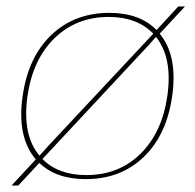

<svg xmlns="http://www.w3.org/2000/svg" viewBox="-20 -550 610 600"><path d="M321.8 -509.8Q417 -509.8 469.2 -456.1L537.1 -529.8H558.1L479 -444.8Q536.1 -375.5 518.1 -250Q501 -128.4 429 -59.3Q356.9 9.8 248 9.8Q155.3 9.8 103 -41L37.1 29.8H16.1L91.8 -51.8Q32.2 -122.1 50.8 -250Q67.9 -371.6 140.4 -440.7Q212.9 -509.8 321.8 -509.8ZM65.9 -250Q48.8 -128.4 103 -64H104L133.8 -97.2L459 -444.8Q408.2 -497.1 319.8 -497.1Q218.8 -497.1 150.6 -430.9Q82.5 -364.7 65.9 -250ZM112.8 -53.2Q161.6 -2.9 250 -2.9Q351.1 -2.9 418.7 -69.1Q486.3 -135.3 502.9 -250Q520 -368.7 467.8 -434.1H466.8L445.8 -410.2Z"/></svg>

Font: Human Sans Thin
Style: Italic
Weight: 100
Italic angle: -8°
Designer: Tim Radville
Foundry: Continuum
Version: Version 1.000;FEAKit 1.0